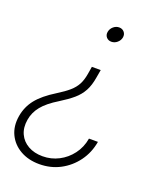

<svg xmlns="http://www.w3.org/2000/svg" viewBox="-150 -639 759 915"><g transform="rotate(20 229.5 -181.5)"><path d="M281.7 -332 274.9 -293Q268.1 -250.5 252.7 -222.2Q237.3 -193.8 211.4 -171.6Q185.5 -149.4 146 -125Q92.3 -92.3 66.7 -60.5Q41 -28.8 34.7 9.8Q27.8 51.3 42.2 82.5Q56.6 113.8 87.6 131.3Q118.7 148.9 161.1 148.9Q204.6 148.9 242.4 129.4Q280.3 109.9 306.6 75Q333 40 340.8 -5.9H386.2Q376.5 51.3 344 95.5Q311.5 139.6 263.9 164.6Q216.3 189.5 159.2 189.5Q103.5 189.5 62.3 165.8Q21 142.1 1.5 101.1Q-18.1 60.1 -9.3 7.3Q-1 -42 29.3 -80.1Q59.6 -118.2 121.1 -156.2Q158.2 -179.2 179.9 -198.2Q201.7 -217.3 213.4 -239.5Q225.1 -261.7 230.5 -293.9L236.8 -332ZM295.4 -553.2Q311.5 -553.2 321 -542Q330.6 -530.8 328.1 -514.6Q325.2 -498.5 312 -487.3Q298.8 -476.1 282.7 -476.1Q266.6 -476.1 257.1 -487.3Q247.6 -498.5 250.5 -514.6Q253.4 -530.8 266.4 -542Q279.3 -553.2 295.4 -553.2Z"/></g></svg>

Font: Inter 20pt ExtraLight
Style: Italic
Weight: 250
Italic angle: -9.3988°
Version: Version 4.001;git-66647c0bb